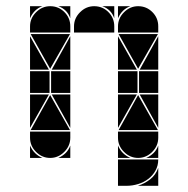

<svg xmlns="http://www.w3.org/2000/svg" viewBox="-20 -512 608 620"><path d="M284 -492Q311 -492 330 -473Q349 -454 349 -427V-407H219V-427Q219 -453 238.5 -472.5Q258 -492 284 -492ZM142 -492Q169 -492 188 -473Q207 -454 207 -427V-407H77V-427Q77 -453 96.5 -472.5Q116 -492 142 -492ZM426 -492Q453 -492 472 -473Q491 -454 491 -427V-407H361V-427Q361 -453 380.5 -472.5Q400 -492 426 -492ZM426 -2Q400 -2 380.5 -21.5Q361 -41 361 -67V-87H491V-67Q491 -41 471.5 -21.5Q452 -2 426 -2ZM142 -2Q116 -2 96.5 -21.5Q77 -41 77 -67V-87H207V-67Q207 -41 187.5 -21.5Q168 -2 142 -2ZM363 -92 426 -205 490 -92ZM79 -92 142 -205 206 -92ZM206 -402 142 -290 79 -402ZM490 -402 426 -290 363 -402ZM424 -212H361V-282H424ZM140 -212H77V-282H140ZM491 -212H429V-282H491ZM207 -212H145V-282H207ZM77 -287V-395L138 -287ZM361 -287V-395L422 -287ZM361 -207H422L361 -99ZM77 -207H138L77 -99ZM207 -287H147L207 -395ZM491 -207V-99L431 -207ZM207 -207V-99L147 -207ZM491 -287H431L491 -395ZM77 -42Q89 -14 117 -2H77ZM361 -42Q373 -14 401 -2H361ZM361 -492H401Q387 -487 377 -477Q367 -467 361 -453ZM77 -492H117Q103 -487 93 -477Q83 -467 77 -453ZM168 -2Q182 -8 192 -18Q202 -28 207 -42V-2ZM452 -2Q466 -8 476 -18Q486 -28 491 -42V-2ZM349 -492V-453Q339 -482 310 -492ZM207 -492V-453Q197 -482 168 -492ZM361 3H491Q491 23 482 39Q473 55 458.5 66Q444 77 425.5 82.5Q407 88 389 88H361ZM425 88Q447 81 465 67Q483 53 491 30V88Z"/></svg>

Font: CAT DyFa
Style: Regular
Weight: 400
Designer: Peter Wiegel
Foundry: Peter Wiegel
Version: Version 1.001; ttfautohint (v1.3)